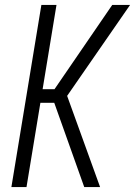

<svg xmlns="http://www.w3.org/2000/svg" viewBox="-20 -755 545 775"><path d="M26 0 147 -735H208L152 -395H200L433 -735H505L251 -368L384 0H320L199 -340H143L87 0Z"/></svg>

Font: Iosevka Term Curly Light
Style: Italic
Weight: 300
Italic angle: -9°
Designer: Belleve Invis
Foundry: Belleve Invis
Version: Version 32.3.0